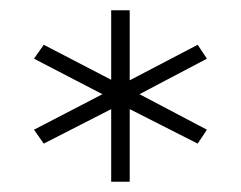

<svg xmlns="http://www.w3.org/2000/svg" viewBox="-20 -696 469 373"><path d="M196 -343V-484L65 -417L46 -444L179 -513L46 -582L65 -609L196 -541V-676H232V-540L364 -609L382 -582L251 -513L382 -444L364 -417L232 -484V-343Z"/></svg>

Font: Junicode SmExp
Style: Regular
Weight: 400
Width: 6
Designer: Peter S. Baker
Version: Version 2.205; ttfautohint (v1.8.4)